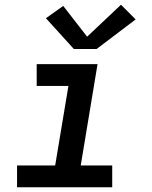

<svg xmlns="http://www.w3.org/2000/svg" viewBox="-20 -791 640 811"><path d="M52 0V-92H213L269 -428H135V-520H392L321 -92H454V0ZM388 -584H292L174 -714L247 -766L348 -636L491 -771L553 -709Z"/></svg>

Font: Iosevka SS04 Semibold Extended
Style: Italic
Weight: 600
Width: 7
Italic angle: -9°
Monospace: yes
Designer: Belleve Invis
Foundry: Belleve Invis
Version: Version 19.0.0; ttfautohint (v1.8.4)